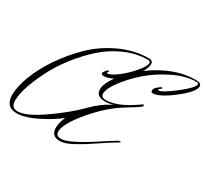

<svg xmlns="http://www.w3.org/2000/svg" viewBox="-177 -1011 1388 1296"><g transform="rotate(30 517.0 -362.5)"><path d="M464 -240Q532 -310 609 -347Q573 -338 548 -338Q477 -338 477 -393Q477 -437 524 -503Q485 -482 452 -482Q434 -486 434 -494Q434 -501 446.5 -516Q459 -531 464 -531Q470 -531 470 -526Q470 -524 466 -520Q462 -516 462 -512Q462 -510 466 -510Q493 -510 544.5 -550Q596 -590 637 -639Q678 -688 678 -712Q678 -727 660 -727Q571 -727 483.5 -688.5Q396 -650 327.5 -588.5Q259 -527 200 -451Q141 -375 102 -298Q63 -221 41 -154.5Q19 -88 19 -43Q19 15 69 15Q134 15 257.5 -70.5Q381 -156 464 -240ZM349 -21Q349 -58 371 -108Q315 -62 224.5 -16.5Q134 29 70 29Q-17 29 -17 -65Q-17 -127 15 -213Q47 -299 109 -390.5Q171 -482 251 -560Q331 -638 439.5 -688.5Q548 -739 660 -739Q692 -739 692 -710Q692 -685 668 -645Q838 -771 1007 -771Q1051 -771 1051 -746Q1051 -703 950.5 -625Q850 -547 799 -547Q785 -547 785 -562Q785 -578 806 -595.5Q827 -613 834 -613Q838 -613 838 -608Q838 -604 828.5 -598Q819 -592 819 -587Q819 -583 823 -583Q851 -583 942 -654Q1033 -725 1033 -752Q1033 -762 1018 -762Q935 -762 840.5 -715.5Q746 -669 675 -606.5Q604 -544 557 -480Q510 -416 510 -380Q510 -349 546 -349Q570 -349 596.5 -355.5Q623 -362 645 -371Q667 -380 691 -393Q715 -406 729.5 -415.5Q744 -425 759.5 -435.5Q775 -446 777 -447Q782 -451 785 -451Q788 -451 788 -443V-440Q788 -436 762 -418.5Q736 -401 710 -386L685 -370Q581 -308 478.5 -187.5Q376 -67 376 -6Q376 29 417 29Q481 29 688 -110L755 -152Q762 -156 770 -156Q778 -156 778 -153Q778 -152 775 -150L703 -106Q694 -100 647 -68.5Q600 -37 580 -24.5Q560 -12 523.5 8.5Q487 29 461.5 37.5Q436 46 416 46Q349 46 349 -21Z"/></g></svg>

Font: Herr Von Muellerhoff
Style: Regular
Weight: 400
Designer: Alejandro Paul
Foundry: Alejandro Paul
Version: Version 1.000